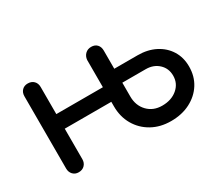

<svg xmlns="http://www.w3.org/2000/svg" viewBox="-101 -781 1178 1025"><g transform="rotate(-30 488.0 -268.5)"><path d="M703 10Q637 10 586 -18.5Q535 -47 506 -97Q477 -147 477 -211V-239H190V-51Q190 -29 176 -14.5Q162 0 139 0Q117 0 103.5 -14.5Q90 -29 90 -51V-496Q90 -519 103.5 -533Q117 -547 139 -547Q162 -547 176 -533Q190 -519 190 -496V-329H477V-497Q479 -519 493.5 -533Q508 -547 530 -547Q553 -547 566 -533Q579 -519 579 -496V-384H723Q784 -384 831 -360Q878 -336 904.5 -293.5Q931 -251 931 -195Q931 -135 902 -89Q873 -43 821.5 -16.5Q770 10 703 10ZM703 -85Q760 -85 796.5 -116Q833 -147 833 -195Q833 -240 802 -269Q771 -298 723 -298H579V-213Q579 -157 613.5 -121Q648 -85 703 -85Z"/></g></svg>

Font: Comfortaa
Style: Bold
Weight: 700
Designer: Johan Aakerlund
Foundry: Johan Aakerlund
Version: Version 3.104; ttfautohint (v1.8.1.43-b0c9)